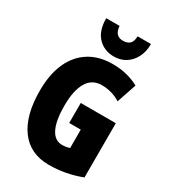

<svg xmlns="http://www.w3.org/2000/svg" viewBox="-227 -1059 1047 1181"><g transform="rotate(30 296.5 -469.0)"><path d="M295 -418H544V-33Q434 10 314 10Q182 10 110.5 -86Q39 -182 39 -359Q39 -474 75.5 -555.5Q112 -637 181 -680.5Q250 -724 347 -724Q403 -724 450.5 -711.5Q498 -699 533 -679L486 -540Q427 -578 353 -578Q285 -578 250.5 -520Q216 -462 216 -354Q216 -248 243.5 -192.5Q271 -137 324 -137Q350 -137 377 -145V-276H295ZM488 -948Q488 -893 466.5 -852Q445 -811 409 -789Q373 -767 328 -767Q259 -767 214.5 -813Q170 -859 170 -948H265Q269 -879 328 -879Q358 -879 375 -894.5Q392 -910 393 -948Z"/></g></svg>

Font: Noto Sans Malayalam ExtraCondensed Black
Style: Regular
Weight: 900
Width: 2
Designer: Jelle Bosma - Monotype Design Team
Foundry: Monotype Imaging Inc.
Version: Version 2.104; ttfautohint (v1.8.4.7-5d5b)